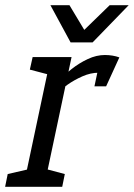

<svg xmlns="http://www.w3.org/2000/svg" viewBox="-57 -720 516 740"><path d="M321.7 -439.7 346.5 -508ZM138.8 -500H218.8L112.8 0H32.8ZM366.7 -431.3Q356.8 -435.2 345.6 -437.4Q334.3 -439.7 321.7 -439.7L346.5 -508Q362.5 -508 376.8 -505.6Q391 -503.2 403 -498.8ZM144.5 -346.7 119.5 -355Q119.5 -355 132.6 -370.5Q145.7 -386 168.1 -408.8Q190.5 -431.5 219.4 -454.2Q248.3 -477 281.4 -492.5Q314.5 -508 347.5 -508L322.7 -439.7Q292.2 -439.7 260.5 -425.7Q228.8 -411.7 202.7 -393.2Q176.5 -374.7 160.5 -360.7Q144.5 -346.7 144.5 -346.7ZM134 -431.7 58 -451.7 68.8 -500H148.8ZM-37.3 0 -27.3 -49.2 62.8 -70 42.7 0ZM102.8 0 111.5 -70.8 192.8 -49.2 182.8 0ZM307 -387.2 330.2 -497.2 403 -498.8 352 -387.2ZM218.3 -556.7 365.7 -700H439L300 -556.7ZM296.7 -556.7H215L137.3 -700H210.7Z"/></svg>

Font: Epunda Slab Light
Style: Italic
Weight: 300
Italic angle: -12°
Designer: Simon Atzbach
Foundry: typofactur
Version: Version 1.102